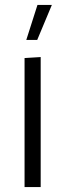

<svg xmlns="http://www.w3.org/2000/svg" viewBox="-20 -754 264 774"><path d="M79 0V-520L144 -524V0ZM86 -593 131 -734H189L130 -593Z"/></svg>

Font: Murecho Light
Style: Regular
Weight: 300
Designer: Neil Summerour
Foundry: Positype
Version: Version 1.010; ttfautohint (v1.8.3)